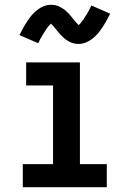

<svg xmlns="http://www.w3.org/2000/svg" viewBox="-20 -780 540 800"><path d="M75 0V-96H201V-424H89V-520H313V-96H425V0ZM308 -597Q302 -597 297.5 -597.5Q293 -598 288.5 -599Q284 -600 279.5 -601.5Q275 -603 270.5 -605.5Q266 -608 262 -610.5Q258 -613 254 -615.5Q250 -618 246.5 -621.5Q243 -625 239 -628.5Q235 -632 232 -635.5Q229 -639 226 -642.5Q223 -646 220.5 -649Q218 -652 214.5 -656.5Q211 -661 207.5 -665Q204 -669 201 -672.5Q198 -676 194 -680L190 -684V-685Q191 -685 191.5 -684.5Q192 -684 193 -684H195Q195 -683 192 -681Q189 -679 185.5 -675Q182 -671 181 -669.5Q180 -668 178.5 -666Q177 -664 175.5 -662Q174 -660 172 -657.5Q170 -655 168.5 -652Q167 -649 165 -646Q163 -643 161 -640Q159 -637 157 -633Q155 -629 152.5 -625.5Q150 -622 148 -618Q146 -614 144 -609.5Q142 -605 139 -600L61 -634Q70 -652 78.5 -667Q87 -682 95.5 -694.5Q104 -707 113 -717.5Q122 -728 134.5 -738Q147 -748 162 -754Q177 -760 192 -760Q198 -760 202.5 -759.5Q207 -759 211.5 -758Q216 -757 220.5 -755.5Q225 -754 229.5 -751.5Q234 -749 238 -746.5Q242 -744 246 -741.5Q250 -739 253.5 -735.5Q257 -732 261 -728.5Q265 -725 268 -721.5Q271 -718 274 -714.5Q277 -711 279.5 -708Q282 -705 285.5 -700.5Q289 -696 292.5 -692Q296 -688 299 -684.5Q302 -681 306 -677L310 -673V-672Q309 -672 308.5 -672.5Q308 -673 307 -673Q306 -673 306 -673L305 -672V-673Q305 -674 308 -676Q311 -678 314.5 -682Q318 -686 319 -687.5Q320 -689 321.5 -691Q323 -693 324.5 -695Q326 -697 328 -699.5Q330 -702 331.5 -705Q333 -708 335 -711Q337 -714 339 -717Q341 -720 343 -723.5Q345 -727 347.5 -731Q350 -735 352 -739Q354 -743 356 -747.5Q358 -752 361 -757L439 -723Q430 -705 421.5 -690Q413 -675 404.5 -662.5Q396 -650 387 -639.5Q378 -629 365.5 -619Q353 -609 338 -603Q323 -597 308 -597Z"/></svg>

Font: Iosevka Term
Style: Bold
Weight: 700
Monospace: yes
Designer: Belleve Invis
Foundry: Belleve Invis
Version: Version 30.0.1